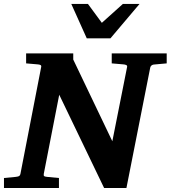

<svg xmlns="http://www.w3.org/2000/svg" viewBox="-34 -937 851 957"><path d="M-14.2 0V-49.8L43 -55.2Q53.7 -56.2 59.8 -58.8Q65.9 -61.5 67.9 -70.8L170.9 -601.1Q173.3 -609.9 168 -612.8Q162.6 -615.7 152.8 -616.2L96.2 -621.1V-670.9H331.1V-640.1L525.9 -232.9L599.1 -601.1Q601.6 -609.9 595.2 -612.8Q588.9 -615.7 580.1 -616.2L522.9 -621.1V-670.9H796.9V-621.1L731.9 -615.2Q717.8 -612.8 714.8 -600.1L596.2 0H484.9L261.2 -464.8L184.1 -69.8Q182.6 -61 187 -58.6Q191.4 -56.2 202.1 -55.2L259.8 -49.8V0ZM661.6 -917.5 516.6 -746.1H398.4L321.3 -917.5H404.3L473.6 -823.2L578.6 -917.5Z"/></svg>

Font: Charis
Style: Bold Italic
Weight: 700
Italic angle: -11°
Designer: Walt Agee, Miriam Martin, Annie Olsen, Victor Gaultney, Lorna Priest, Alan Ward, Bob Hallissy, Martin Hosken, Sharon Cor
Foundry: SIL Global
Version: Version 7.000